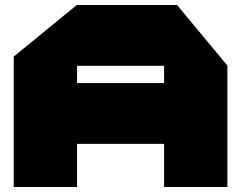

<svg xmlns="http://www.w3.org/2000/svg" viewBox="-20 -750 967 770"><path d="M35 0V-523L288 -730H289V0ZM289 -173V-417H638V-173ZM638 0V-486H892V0ZM289 -486V-730H690L892 -487V-486Z"/></svg>

Font: Foldit Thin Black
Style: Regular
Weight: 900
Version: Version 1.003